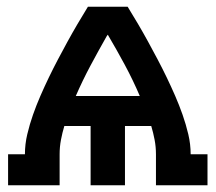

<svg xmlns="http://www.w3.org/2000/svg" viewBox="-20 -550 640 570"><path d="M4 0V-92H54Q54 -122 61 -151.5Q68 -181 78 -209.5Q88 -238 100 -265.5Q112 -293 125 -320Q138 -347 152 -373.5Q166 -400 180.5 -426.5Q195 -453 210 -478.5Q225 -504 241 -530H359Q375 -504 390 -478.5Q405 -453 419.5 -426.5Q434 -400 448 -373.5Q462 -347 475 -320Q488 -293 500 -265.5Q512 -238 522 -209.5Q532 -181 539 -151.5Q546 -122 546 -92H596V0H443V-92Q443 -114 439 -135Q435 -156 429 -176H351V0H249V-176H171Q165 -156 161 -135Q157 -114 157 -92V0ZM205 -265H395Q375 -312 350.5 -357.5Q326 -403 300 -447L297 -443Q272 -399 248.5 -355Q225 -311 205 -265Z"/></svg>

Font: Iosevka Curly Slab SmBdEx
Style: Regular
Weight: 600
Width: 7
Monospace: yes
Designer: Belleve Invis
Foundry: Belleve Invis
Version: Version 11.1.0; ttfautohint (v1.8.3)